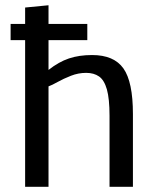

<svg xmlns="http://www.w3.org/2000/svg" viewBox="-20 -722 606 742"><path d="M77.1 0V-566.9H21V-629.4H77.1V-692.9L167.5 -701.7V-629.4H317.4V-566.9H167.5V-451.7Q207 -482.9 246.3 -496.1Q285.6 -509.3 335.9 -509.3Q420.4 -509.3 457 -457.5Q493.7 -405.8 493.7 -281.2V0H403.3V-274.4Q403.3 -340.3 393.1 -376.5Q382.8 -412.6 362.8 -426.5Q342.8 -440.4 313 -440.4Q282.7 -440.4 254.2 -429.2Q225.6 -418 202.9 -405.3Q180.2 -392.6 167.5 -388.2V0Z"/></svg>

Font: Mako
Style: Regular
Weight: 400
Designer: vernon adams
Foundry: vernon adams
Version: Version 1.100; ttfautohint (v1.8.4.7-5d5b);gftools[0.9.33]